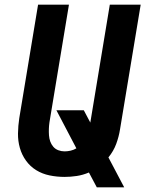

<svg xmlns="http://www.w3.org/2000/svg" viewBox="-20 -755 640 827"><path d="M397 52 363 -12Q337 -1 310.5 3Q284 7 258 7Q225 7 193.5 0.5Q162 -6 136 -22Q110 -38 92 -63Q74 -88 65.5 -118Q57 -148 57.5 -180.5Q58 -213 63 -246L144 -735H277L193 -228Q191 -214 190.5 -200Q190 -186 191 -172Q192 -158 196.5 -145.5Q201 -133 209.5 -123Q218 -113 231 -108Q244 -103 258 -103Q271 -103 284 -106Q297 -109 309 -116L223 -280H341L369 -227L453 -735H586L497 -198Q492 -166 480.5 -135Q469 -104 447 -77L515 52Z"/></svg>

Font: Iosevka XBd Ex Obl
Style: Regular
Weight: 800
Width: 7
Italic angle: -9°
Monospace: yes
Designer: Belleve Invis
Foundry: Belleve Invis
Version: Version 32.5.0; ttfautohint (v1.8.4)